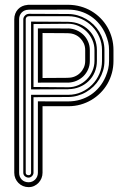

<svg xmlns="http://www.w3.org/2000/svg" viewBox="-20 -769 500 789"><path d="M154.8 -59.1Q154.8 -47.4 150.5 -36.7Q146.2 -26.1 138.5 -17.9Q130.9 -9.8 120.5 -4.9Q110.1 0 97.7 0Q85.2 0 74.5 -4.5Q63.7 -9 55.8 -17.1Q47.9 -25.1 43.2 -35.9Q38.6 -46.6 38.6 -59.1V-689.9Q38.6 -702.1 42.6 -712.6Q46.6 -723.1 54 -731Q61.3 -738.8 71.3 -743.4Q81.3 -748 93.3 -748.8L93.8 -749.3H261.2Q287.1 -749 310.9 -742.4Q334.7 -735.8 355.2 -723.8Q375.7 -711.7 392.6 -694.8Q409.4 -678 421.4 -657.3Q433.3 -636.7 439.8 -612.9Q446.3 -589.1 446.3 -563.2V-518.6Q446.3 -492.7 439.8 -468.9Q433.3 -445.1 421.4 -424.4Q409.4 -403.8 392.6 -387Q375.7 -370.1 355.2 -358Q334.7 -345.9 310.9 -339.2Q287.1 -332.5 261.2 -332.5H154.8ZM58.6 -59.1Q58.6 -50.3 61.5 -43.1Q64.5 -35.9 69.6 -30.8Q74.7 -25.6 81.9 -22.8Q89.1 -20 97.7 -20Q106 -20 112.9 -23.2Q119.9 -26.4 125 -31.7Q130.1 -37.1 132.9 -44.2Q135.7 -51.3 135.7 -59.1V-352.5L260 -352.3Q286.4 -352.3 309.9 -359.4Q333.5 -366.5 353.3 -379.6Q373 -392.8 388.5 -411.7Q404.1 -430.7 414.3 -454.6Q420.9 -470.5 424.6 -485.8Q428.2 -501.2 428.2 -518.6V-563.2Q428.2 -580.6 424.6 -595.9Q420.9 -611.3 414.3 -627.2Q404.1 -651.1 388.5 -670Q373 -689 353.3 -702.1Q333.5 -715.3 309.9 -722.4Q286.4 -729.5 260 -729.5L97.7 -729.2L97.4 -729Q88.9 -729 81.8 -726.1Q74.7 -723.1 69.6 -718Q64.5 -712.9 61.5 -705.8Q58.6 -698.7 58.6 -690.2ZM117.7 -59.1Q117.7 -54.9 115.8 -51.3Q114 -47.6 111.1 -44.9Q108.2 -42.2 104.6 -40.6Q101.1 -39.1 97.7 -39.1Q93.5 -39.1 89.6 -40.5Q85.7 -42 82.5 -44.6Q79.3 -47.1 77.5 -50.9Q75.7 -54.7 75.7 -59.1V-689.9Q75.7 -693.8 77.5 -697.8Q79.3 -701.7 82.4 -704.8Q85.4 -708 89.4 -710Q93.3 -711.9 97.4 -711.9L97.7 -712.2L261.5 -711.4Q280.8 -711.2 299.3 -705.8Q317.9 -700.4 334.2 -690.9Q350.6 -681.4 364.4 -668Q378.2 -654.5 388.1 -638.2Q397.9 -621.8 403.6 -602.8Q409.2 -583.7 409.2 -563.2V-518.6Q409.2 -497.8 403.6 -478.9Q397.9 -460 388.1 -443.6Q378.2 -427.2 364.4 -413.8Q350.6 -400.4 334.2 -390.9Q317.9 -381.3 299.3 -376Q280.8 -370.6 261.5 -370.4L117.7 -369.6ZM260.3 -379.4Q289.6 -379.4 314.8 -390.7Q340.1 -402.1 358.9 -421.3Q377.7 -440.4 388.4 -465.6Q399.2 -490.7 399.2 -518.6V-563.2Q399.2 -591.1 388.4 -616.2Q377.7 -641.4 358.9 -660.5Q340.1 -679.7 314.8 -691Q289.6 -702.4 260.3 -702.4H98.6L98.4 -702.1H97.7Q92.3 -702.1 89 -698.4Q85.7 -694.6 85.7 -689.9V-59.1Q85.7 -53.7 89.4 -51.4Q93 -49.1 97.7 -49.1Q103 -49.1 105.3 -52.1Q107.7 -55.2 107.7 -59.1V-379.4ZM107.7 -680.2 261.2 -679.4V-679.2Q285.6 -679 307 -670.2Q328.4 -661.4 344.2 -646Q360.1 -630.6 369.1 -609.4Q378.2 -588.1 378.2 -563.2V-518.6Q378.2 -493.7 369.1 -472.4Q360.1 -451.2 344.2 -435.8Q328.4 -420.4 307 -411.6Q285.6 -402.8 261.2 -402.6V-402.3L107.7 -401.6ZM117.7 -411.6 260.3 -410.4Q282.2 -410.4 301.9 -419.1Q321.5 -427.7 336.3 -442.6Q351.1 -457.5 359.6 -477.2Q368.2 -496.8 368.2 -518.6V-563.2Q368.2 -585 359.6 -604.6Q351.1 -624.3 336.3 -639Q321.5 -653.8 301.9 -662.6Q282.2 -671.4 260.3 -671.4L117.7 -670.2ZM135.7 -429.4V-652.3L260 -652.1V-652.3H260.3Q278.6 -651.6 294.7 -644.7Q310.8 -637.7 322.9 -625.9Q335 -614 342 -598Q349.1 -582 349.1 -563.2V-518.6Q349.1 -499.8 342 -483.8Q335 -467.8 322.9 -455.9Q310.8 -444.1 294.7 -437.1Q278.6 -430.2 260.3 -429.4H260V-429.7ZM154.8 -448.5 260 -449.2V-449.5H260.3Q274.4 -449.5 287.1 -454.7Q299.8 -460 309.3 -469.4Q318.8 -478.8 324.5 -491.3Q330.1 -503.9 330.1 -518.6V-563.2Q330.1 -577.9 324.5 -590.5Q318.8 -603 309.3 -612.4Q299.8 -621.8 287.1 -627.1Q274.4 -632.3 260.3 -632.3H260V-632.6L154.8 -633.3Z"/></svg>

Font: TafelwerkOT
Style: Regular
Weight: 400
Designer: Peter Wiegel
Foundry: Peter Wiegel, based on an original design named Oxford by Christine Lord, 1969
Version: Version 1.000